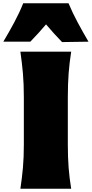

<svg xmlns="http://www.w3.org/2000/svg" viewBox="-73 -1150 559 1170"><path d="M51.3 0Q61 -65.4 66.7 -127.7Q72.3 -189.9 72.3 -269.5V-555.2Q72.3 -638.2 66.7 -702.6Q61 -767.1 51.3 -835H360.8Q350.1 -767.1 345.2 -702.6Q340.3 -638.2 340.3 -555.2V-269.5Q340.3 -189.9 345.2 -127.7Q350.1 -65.4 360.8 0ZM305.2 -893.6Q279.3 -919.9 255.1 -947Q231 -974.1 207.5 -1001.5Q184.6 -974.6 160.9 -948.2Q137.2 -921.9 111.8 -896H-52.7Q-18.1 -954.1 13.7 -1013.2Q45.4 -1072.3 68.4 -1129.9H344.7Q368.7 -1072.3 400.4 -1013.2Q432.1 -954.1 466.3 -896Z"/></svg>

Font: Pinar-DS1-FD Black
Style: Regular
Weight: 900
Designer: Amin Abedi
Version: Version 2.000